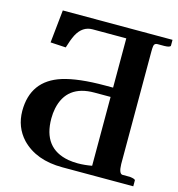

<svg xmlns="http://www.w3.org/2000/svg" viewBox="-99 -732 759 818"><g transform="rotate(15 281.0 -323.0)"><path d="M370.1 -342.8H298.8Q177.2 -342.8 154.3 -233.9Q149.9 -212.4 149.9 -189Q149.9 -57.6 266.1 -36.6Q286.1 -33.2 308.1 -33.2Q337.4 -33.2 370.1 -39.1ZM487.8 -574.2V-78.1Q488.8 -36.1 504.9 -35.2H538.1Q562 -32.2 562 -25.9V0H249Q133.3 0 68.8 -66.9Q22.5 -116.7 22 -188Q22 -322.3 148.4 -362.3Q217.3 -383.8 335 -383.8H370.1V-601.1H221.2Q177.2 -601.1 152.8 -555.2Q141.1 -531.7 130.9 -497.1L63 -501L78.1 -646H562V-620.1Q560.1 -612.3 535.2 -611.8H504.9Q491.7 -611.8 489.3 -599.6Q487.8 -590.8 487.8 -574.2Z"/></g></svg>

Font: Linux Libertine O
Style: Bold
Weight: 700
Designer: Philipp H. Poll
Foundry: Philipp H. Poll
Version: Version 5.0.0